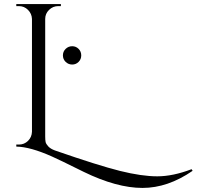

<svg xmlns="http://www.w3.org/2000/svg" viewBox="-20 -720 966 943"><path d="M250 19Q463 93 569.5 119.5Q676 146 752.5 146Q829 146 921 111L926 119Q804 203 680 203Q553 203 391 124Q266 62 236 49Q129 1 60 0V-10H73Q99 -10 117.5 -28Q136 -46 137 -73V-627Q136 -653 117.5 -671.5Q99 -690 73 -690H60V-700H279V-690H266Q240 -690 221 -671.5Q202 -653 202 -627V-50Q202 -32 204 -22.5Q206 -13 217 -1Q228 11 250 19ZM366 -416Q353 -403 334.5 -403Q316 -403 302.5 -416Q289 -429 289 -448Q289 -467 302.5 -480Q316 -493 334.5 -493Q353 -493 366 -480Q379 -467 379 -448Q379 -429 366 -416Z"/></svg>

Font: Cinzel Decorative
Style: Regular
Weight: 400
Designer: Natanael Gama
Version: Version 1.002;PS 001.002;hotconv 1.0.56;makeotf.lib2.0.21325